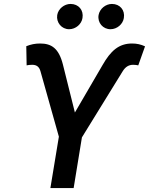

<svg xmlns="http://www.w3.org/2000/svg" viewBox="-20 -959 759 979"><path d="M236.9 0H355.5L397.7 -258.5L605.5 -595.5C619.3 -617.9 636.4 -628.6 658.7 -628.6C668.3 -628.6 681.1 -627.1 685 -625.7L719.5 -722.7C698.2 -732.6 677.6 -737.2 653.4 -737.2C585.9 -737.2 544.4 -699.9 502.8 -627.1L361.9 -385.3L300.8 -630C279.8 -713.1 242.2 -737.2 184.7 -737.2C158.7 -737.2 137.1 -732.6 114 -723.4L115.8 -625.7C119.3 -627.1 134.9 -628.6 144.2 -628.6C166.5 -628.6 180 -618.6 186.4 -595.5L280.2 -262.1ZM271.7 -882.1C266 -843.8 294.4 -810 332.4 -810C366.5 -810 396 -836.3 400.6 -867.2C407.3 -907.3 380.7 -938.9 339.8 -938.9C308.2 -938.9 277 -914.8 271.7 -882.1ZM482.6 -882.1C476.2 -842.7 505.3 -810 543.3 -810C577.4 -810 606.9 -836.3 611.5 -867.2C618.3 -907.3 591.6 -938.9 550.8 -938.9C519.2 -938.9 488.3 -914.8 482.6 -882.1Z"/></svg>

Font: Magic Ui Pro Semi Bold
Style: Italic
Weight: 600
Italic angle: -9.39999°
Designer: Stefan Endress, Andreas Faust
Version: Version 1.000;FEAKit 1.0